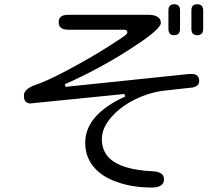

<svg xmlns="http://www.w3.org/2000/svg" viewBox="-20 -798 1040 890"><path d="M814.5 -749Q814.5 -764.6 807.6 -771.5Q800.8 -778.3 787.1 -778.3Q774.4 -778.3 767.6 -771.5Q760.7 -764.6 760.7 -749V-664.1Q760.7 -641.6 775.4 -636.7Q780.3 -634.8 787.1 -634.8Q804.7 -634.8 810.5 -646.5Q814.5 -653.3 814.5 -664.1ZM894.5 -778.3Q880.9 -778.3 874 -771.5Q867.2 -764.6 867.2 -749V-664.1Q867.2 -641.6 882.8 -636.7Q887.7 -634.8 892.6 -634.8Q897.5 -634.8 899.9 -635.3Q902.3 -635.7 904.3 -636.2Q906.2 -636.7 908.2 -637.7Q921.9 -643.6 921.9 -664.1V-749Q921.9 -771.5 906.2 -776.4Q901.4 -778.3 894.5 -778.3ZM560.5 -350.6Q375 -266.6 375 -135.7Q375 -62.5 425.8 -11.7Q462.9 25.4 523.4 45.9Q593.8 71.3 684.6 71.3Q717.8 71.3 730.5 57.6Q740.2 48.8 740.2 33.7Q740.2 18.6 731.4 9.8Q719.7 -2 690.4 -3.9Q541 -10.7 485.4 -66.4Q452.1 -100.6 452.1 -153.3Q452.1 -211.9 508.8 -268.6Q548.8 -309.6 607.4 -337.9Q674.8 -370.1 741.2 -377.9Q870.1 -391.6 874.5 -392.6Q878.9 -393.6 882.8 -395.5Q903.3 -402.3 903.3 -422.9Q903.3 -443.4 888.7 -451.2Q880.9 -455.1 868.2 -455.1H857.4L284.2 -395.5L280.3 -407.2Q436.5 -476.6 580.1 -568.4Q699.2 -644.5 720.7 -678.7Q725.6 -686.5 725.6 -690.4Q725.6 -712.9 705.1 -722.7Q690.4 -729.5 665 -729.5H295.9Q270.5 -729.5 260.7 -718.8Q252 -710.9 252 -695.3Q252 -679.7 260.7 -670.9Q271.5 -660.2 295.9 -660.2H556.6Q563.5 -660.2 566.9 -656.7Q570.3 -653.3 570.3 -648.4Q570.3 -643.6 566.4 -639.6Q554.7 -627.9 476.6 -578.6Q398.4 -529.3 298.3 -475.6Q198.2 -421.9 138.7 -402.3Q90.8 -383.8 90.8 -355.5Q90.8 -335 99.1 -326.7Q107.4 -318.4 122.1 -318.4L137.7 -320.3L556.6 -362.3Z"/></svg>

Font: FakePearl
Style: Light
Weight: 350
Version: Version 1.2